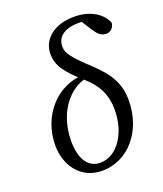

<svg xmlns="http://www.w3.org/2000/svg" viewBox="-139 -832 797 936"><g transform="rotate(-20 259.5 -363.5)"><path d="M230 13C364 13 468 -105 468 -268C468 -349 436 -409 358 -482C269 -564 253 -591 253 -622C253 -670 289 -704 368 -704C397 -704 425 -698 457 -673L429 -713L369 -726L418 -649C435 -623 451 -608 477 -608C497 -608 516 -622 519 -650C499 -701 440 -740 356 -740C248 -740 186 -681 186 -608C186 -551 214 -507 302 -431C360 -380 388 -322 388 -248C388 -123 321 -27 234 -27C176 -27 136 -76 136 -174C136 -341 243 -441 336 -441L305 -458C171 -458 56 -340 56 -181C56 -76 120 13 230 13Z"/></g></svg>

Font: Source Serif Variable
Style: Italic
Weight: 389
Italic angle: -12°
Designer: Frank Grießhammer
Foundry: Adobe Systems Incorporated
Version: Version 3.001;hotconv 1.0.111;makeotfexe 2.5.65597